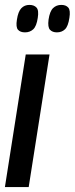

<svg xmlns="http://www.w3.org/2000/svg" viewBox="-31 -763 305 783"><path d="M86 0H-11L74 -541H171ZM201 -631Q183 -631 173 -641.5Q163 -652 167 -683Q172 -717 185.5 -730Q199 -743 219 -743Q238 -743 247.5 -732Q257 -721 252 -690Q247 -656 234 -643.5Q221 -631 201 -631ZM71 -631Q52 -631 42.5 -641.5Q33 -652 38 -683Q43 -716 56 -729.5Q69 -743 89 -743Q108 -743 118 -732Q128 -721 123 -690Q118 -656 104.5 -643.5Q91 -631 71 -631Z"/></svg>

Font: Georama Extra Condensed SemiBold
Style: Italic
Weight: 600
Width: 2
Italic angle: -9°
Designer: Jean-Baptiste Levee
Foundry: Production Type
Version: Version 1.000